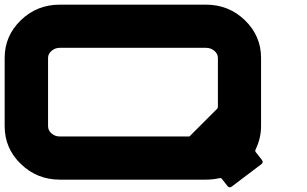

<svg xmlns="http://www.w3.org/2000/svg" viewBox="-20 -770 1315 823"><path d="M863 -565H236Q216 -565 201 -552Q186 -539 186 -522V-229Q186 -211 201 -198Q216 -185 236 -185H792L910 -303Q914 -307 914 -312V-332V-522Q914 -539 899 -552Q884 -565 863 -565ZM955 27 932 -2Q927 -9 919 -6Q892 0 863 0H236Q139 0 69.5 -67Q0 -134 0 -229V-522Q0 -616 69 -683Q138 -750 236 -750H863Q961 -750 1030 -683Q1099 -616 1099 -522V-229Q1099 -178 1076 -130Q1072 -123 1077 -117L1103 -84Q1110 -73 1100 -66L973 30Q962 37 955 27Z"/></svg>

Font: Punc
Style: Bold
Weight: 400
Designer: The Kinetic
Foundry: The Kinetic
Version: Version 1.000;PS 001.001;hotconv 1.0.56